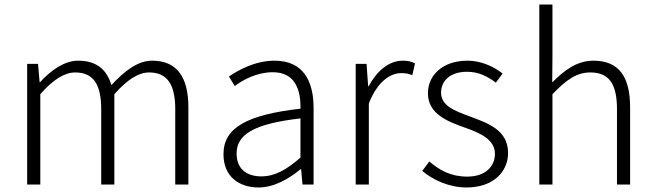

<svg xmlns="http://www.w3.org/2000/svg" viewBox="-20 -815 2891 848"><path d="M100 0H158V-399C214 -463 265 -495 312 -495C391 -495 427 -444 427 -333V0H485V-399C542 -463 591 -495 639 -495C717 -495 754 -444 754 -333V0H812V-341C812 -478 759 -547 652 -547C590 -547 532 -504 472 -439C453 -504 410 -547 325 -547C265 -547 205 -505 157 -452H155L148 -533H100Z M1122 13C1190 13 1254 -24 1308 -68H1310L1316 0H1365V-338C1365 -456 1320 -547 1193 -547C1106 -547 1032 -505 991 -477L1017 -435C1054 -463 1115 -496 1185 -496C1286 -496 1309 -414 1307 -335C1072 -308 967 -252 967 -134C967 -35 1036 13 1122 13ZM1134 -36C1075 -36 1025 -64 1025 -137C1025 -219 1097 -268 1307 -292V-119C1244 -64 1193 -36 1134 -36Z M1551 0H1609V-358C1648 -457 1705 -492 1752 -492C1773 -492 1783 -490 1801 -483L1813 -535C1796 -544 1780 -547 1759 -547C1697 -547 1644 -501 1608 -434H1606L1599 -533H1551Z M2041 13C2159 13 2224 -57 2224 -139C2224 -242 2134 -271 2052 -302C1990 -325 1928 -347 1928 -406C1928 -454 1964 -498 2043 -498C2095 -498 2134 -477 2170 -450L2200 -490C2160 -522 2103 -547 2045 -547C1933 -547 1870 -481 1870 -403C1870 -311 1958 -278 2037 -250C2099 -228 2166 -199 2166 -136C2166 -81 2125 -35 2044 -35C1971 -35 1922 -63 1876 -102L1845 -60C1893 -20 1963 13 2041 13Z M2362 0H2420V-399C2482 -463 2526 -495 2588 -495C2670 -495 2705 -444 2705 -333V0H2763V-341C2763 -478 2712 -547 2601 -547C2528 -547 2473 -505 2419 -451L2420 -567V-795H2362Z"/></svg>

Font: Genne Gothic Light
Style: Regular
Weight: 300
Designer: Ryoko NISHIZUKA (kana & ideographs); Paul D. Hunt (Latin, Greek & Cyrillic); Wenlong ZHANG (bopomofo); Sandoll Communica
Foundry: Adobe Systems Incorporated
Version: Version 1.004;PS 1.004;hotconv 16.6.51;makeotf.lib2.5.65220